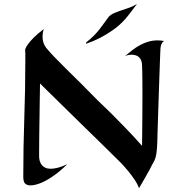

<svg xmlns="http://www.w3.org/2000/svg" viewBox="-20 -953 959 1007"><path d="M840.8 -737.8Q834 -734.4 830.3 -728.5Q826.7 -722.7 824.7 -716.8Q822.8 -710 821.8 -702.1Q821.3 -696.8 820.6 -676.8Q819.8 -656.7 818.6 -626.2Q817.4 -595.7 816.2 -557.9Q814.9 -520 813.5 -479.5Q812 -439 810.8 -398.4Q809.6 -357.9 808.3 -322.3Q807.1 -286.6 806.4 -258.5Q805.7 -230.5 805.2 -214.8Q804.2 -183.6 802.2 -163.8Q800.3 -144 796.9 -130.9Q793.5 -117.7 788.6 -108.4Q783.7 -99.1 777.8 -88.9Q773.4 -79.6 764.6 -63Q756.8 -48.8 743.4 -25.1Q730 -1.5 709 34.2Q701.7 12.7 685.8 -10.7Q669.9 -34.2 653.3 -54.7Q633.8 -78.1 611.8 -101.1Q585.9 -127 531.2 -180.7Q507.8 -203.6 476.1 -234.6Q444.3 -265.6 402.3 -306.6Q360.4 -347.7 307.6 -399.4Q254.9 -451.2 189.9 -515.1Q189 -455.6 188.2 -407.7Q187.5 -359.9 187 -322Q186.5 -284.2 186 -256.1Q185.5 -228 185.5 -207.5Q185.1 -159.7 185.1 -139.2Q184.6 -123.5 188 -110.6Q191.4 -97.7 198.7 -88.1Q206.1 -78.6 217.8 -73.2Q229.5 -67.9 246.1 -67.9Q262.7 -67.9 284.2 -73.5Q305.7 -79.1 333 -91.8Q309.1 -68.4 287.8 -51.3Q266.6 -34.2 247.8 -22Q229 -9.8 213.1 -2Q197.3 5.9 184.6 10.3Q154.3 21 131.8 19Q113.3 15.1 107.7 4.4Q102.1 -6.3 102.1 -26.9Q102.1 -180.7 107.4 -332Q112.8 -483.4 112.8 -633.8Q112.8 -656.7 112.8 -671.9Q112.8 -687 111.8 -693.8Q115.7 -706.5 127.9 -722.7Q138.2 -736.8 157.5 -756.3Q176.8 -775.9 210 -800.8Q206.1 -790.5 204.6 -780.8Q203.1 -771 203.1 -762.2Q203.1 -748 205.8 -737.1Q208.5 -726.1 212.4 -718.3Q216.8 -709.5 222.2 -702.1Q238.8 -681.6 265.1 -654.3Q291.5 -627 326.4 -592.5Q361.3 -558.1 403.3 -516.6Q445.3 -475.1 493.2 -425.8Q527.3 -393.6 565.4 -356Q598.1 -323.7 639.6 -280.5Q681.2 -237.3 725.1 -188Q726.1 -277.8 726.6 -343.3Q727.1 -408.7 727.1 -457Q727.1 -501.5 726.8 -530.5Q726.6 -559.6 726.1 -577.1Q725.6 -597.2 725.1 -608.9Q725.1 -625.5 720.2 -636.7Q715.3 -647.9 707.8 -654.3Q700.2 -660.6 690.4 -663.3Q680.7 -666 670.9 -666Q659.7 -666 649.4 -663.6Q639.2 -661.1 633.8 -657.2Q654.3 -674.8 674.3 -690.2Q694.3 -705.6 715.1 -716.8Q735.8 -728 758.5 -734.6Q781.2 -741.2 807.1 -741.2Q824.2 -741.2 840.8 -737.8ZM698.7 -932.6Q685.5 -915 673.3 -898.9Q663.1 -885.3 652.3 -871.6Q641.6 -857.9 634.8 -850.6Q604 -816.9 568.8 -793Q533.7 -769 502.9 -753.4Q467.3 -735.4 431.6 -723.6Q431.2 -725.1 431.2 -726.6Q431.2 -729.5 431.6 -730Q456.5 -750 472.4 -766.1Q488.3 -782.2 500.5 -797.6Q512.7 -813 523.9 -829.1Q535.2 -845.2 550.8 -865.7Q562.5 -877.4 580.3 -885Q598.1 -892.6 618.4 -899.2Q638.7 -905.8 659.7 -913.3Q680.7 -920.9 698.7 -932.6Z"/></svg>

Font: Eagle Lake
Style: Regular
Weight: 400
Designer: Astigmatic (AOETI)
Foundry: Astigmatic (AOETI)
Version: Version 1.000